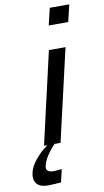

<svg xmlns="http://www.w3.org/2000/svg" viewBox="-112 -769 556 1028"><g transform="rotate(-10 166.5 -254.5)"><path d="M320.8 -629.9H214.8L236.8 -722.2H342.8ZM62 212.9Q20 212.9 1.7 190.9Q-16.6 168.9 -6.8 127.9Q0 98.6 27.8 64.2Q55.7 29.8 81.1 12.2L96.2 0H78.1L192.9 -500H283.2L168 0H136.2Q118.7 15.1 96.4 47.4Q74.2 79.6 67.9 108.9Q64 126 74 134.5Q84 143.1 108.9 143.1L149.9 139.2L133.8 209Q85.4 212.9 62 212.9Z"/></g></svg>

Font: Perun
Style: Italic
Weight: 400
Italic angle: -12°
Foundry: Stefan Peev, Context Ltd
Version: Version 001.000